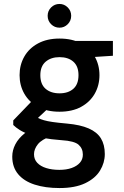

<svg xmlns="http://www.w3.org/2000/svg" viewBox="-20 -719 627 971"><path d="M281 232Q209 232 155 214.5Q101 197 71.5 161.5Q42 126 42 73Q42 41 57.5 11Q73 -19 104.5 -44.5Q136 -70 185 -88L240 -31Q191 -14 171.5 10.5Q152 35 152 61Q152 87 168.5 104.5Q185 122 214 131Q243 140 280 140Q316 140 342.5 130.5Q369 121 384 104Q399 87 399 63Q399 32 377.5 13Q356 -6 292 -10Q238 -14 197.5 -21.5Q157 -29 128.5 -39Q100 -49 80 -61.5Q60 -74 47 -87V-110L152 -219L244 -190L122 -76L154 -135Q164 -127 174.5 -121.5Q185 -116 202 -111Q219 -106 246.5 -102Q274 -98 319 -94Q386 -88 428.5 -69.5Q471 -51 490.5 -19Q510 13 510 60Q510 104 486 143.5Q462 183 411 207.5Q360 232 281 232ZM281 -154Q217 -154 172 -178.5Q127 -203 103 -245Q79 -287 79 -339Q79 -391 103 -433Q127 -475 172.5 -499.5Q218 -524 281 -524Q345 -524 390 -499.5Q435 -475 459 -433Q483 -391 483 -339Q483 -287 459 -245Q435 -203 390 -178.5Q345 -154 281 -154ZM281 -247Q325 -247 351 -270Q377 -293 377 -339Q377 -384 351 -407Q325 -430 281 -430Q238 -430 211 -407Q184 -384 184 -339Q184 -293 210.5 -270Q237 -247 281 -247ZM366 -425 343 -512H551V-437ZM281 -579Q256 -579 238.5 -596.5Q221 -614 221 -639Q221 -664 238.5 -681.5Q256 -699 281 -699Q305 -699 322.5 -681.5Q340 -664 340 -639Q340 -614 322.5 -596.5Q305 -579 281 -579Z"/></svg>

Font: DM Sans 12pt SemiBold
Style: Regular
Weight: 600
Version: Version 4.004;gftools[0.9.30]